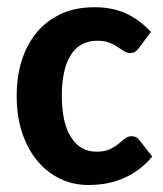

<svg xmlns="http://www.w3.org/2000/svg" viewBox="-20 -513 458 540"><path d="M371.6 -378.9Q366.2 -372.1 360.8 -367.9Q355.5 -363.8 345.7 -363.8Q336.4 -363.8 328.6 -369.1Q320.8 -374.5 310.8 -381.1Q300.8 -387.7 287.4 -393.1Q273.9 -398.4 253.4 -398.4Q228 -398.4 209.2 -387.7Q190.4 -377 178.2 -356.9Q166 -336.9 159.9 -308.1Q153.8 -279.3 153.8 -243.7Q153.8 -168 179.7 -127.2Q205.6 -86.4 251 -86.4Q274.9 -86.4 289.1 -93.3Q303.2 -100.1 313 -108.2Q322.8 -116.2 330.8 -123Q338.9 -129.9 350.1 -129.9Q364.3 -129.9 372.1 -118.7L408.2 -72.8Q388.7 -49.3 366.7 -33.9Q344.7 -18.6 321.5 -9.3Q298.3 0 274.7 3.7Q251 7.3 228 7.3Q187 7.3 150.6 -9.5Q114.3 -26.4 86.7 -58.6Q59.1 -90.8 43 -137.5Q26.9 -184.1 26.9 -243.7Q26.9 -296.9 41 -342.3Q55.2 -387.7 82.8 -421.1Q110.4 -454.6 151.1 -473.6Q191.9 -492.7 245.6 -492.7Q296.4 -492.7 335 -474.9Q373.5 -457 404.3 -423.3Z"/></svg>

Font: Carlito
Style: Bold
Weight: 700
Designer: Lukasz Dziedzic
Foundry: tyPoland Lukasz Dziedzic
Version: Version 1.104